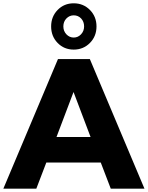

<svg xmlns="http://www.w3.org/2000/svg" viewBox="-49 -1132 887 1152"><path d="M257.8 -973.3Q257.8 -1032.2 296.7 -1072.2Q335.6 -1112.2 393.3 -1112.2Q451.1 -1112.2 490.6 -1072.2Q530 -1032.2 530 -973.3Q530 -914.4 490.6 -874.4Q451.1 -834.4 393.3 -834.4Q335.6 -834.4 296.7 -874.4Q257.8 -914.4 257.8 -973.3ZM331.1 -973.3Q331.1 -945.6 349.4 -926.1Q367.8 -906.7 393.3 -906.7Q418.9 -906.7 437.2 -926.1Q455.6 -945.6 455.6 -973.3Q455.6 -1002.2 437.8 -1021.1Q420 -1040 393.3 -1040Q367.8 -1040 349.4 -1021.1Q331.1 -1002.2 331.1 -973.3ZM228.9 -156.7 168.9 0H-28.9L298.9 -777.8H490L817.8 0H615.6L555.6 -156.7ZM392.2 -580 290 -310H494.4Z"/></svg>

Font: Paperlogy 9 Black
Style: Regular
Weight: 900
Designer: redesigned by Lee Juim, glyphs from Gmarket Sans & Montserrat
Foundry: PT&
Version: Version 1.001